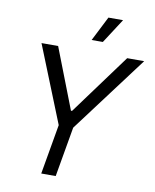

<svg xmlns="http://www.w3.org/2000/svg" viewBox="-96 -973 844 1046"><g transform="rotate(10 325.5 -450.0)"><path d="M253 -276 83 -700H175L305 -365H311L557 -700H651L333 -276L285 0H205ZM411 -764H349L418 -900H499Z"/></g></svg>

Font: Fixel Italic Variable Display Thin
Style: Italic
Weight: 100
Italic angle: -10°
Designer: AlfaBravo + MacPaw
Foundry: Kyrylo Tkachov, Marchela Mozhyna, Serhii Makarenko, Maria Weinstein, Zakhar Kryvoshyya
Version: Version 1.210;Glyphs 3.2 (3217)